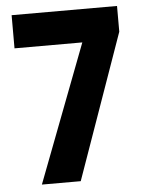

<svg xmlns="http://www.w3.org/2000/svg" viewBox="-51 -731 584 773"><g transform="rotate(-5 241.0 -345.0)"><path d="M87 0H244L451 -586V-690H25V-556H299Z"/></g></svg>

Font: Noto Sans Kannada ExtraCondensed ExtraBold
Style: Regular
Weight: 800
Width: 2
Designer: Jelle Bosma - Monotype Design Team
Foundry: Monotype Imaging Inc.
Version: Version 2.005